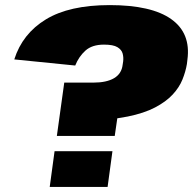

<svg xmlns="http://www.w3.org/2000/svg" viewBox="-20 -733 757 753"><path d="M713 -482Q708 -452 695.5 -421Q683 -390 657 -362Q631 -334 588 -311.5Q545 -289 481 -276Q461 -272 440 -269L430 -200H203L232 -409H346Q398 -409 427.5 -426.5Q457 -444 461 -479L463 -492Q465 -508 461 -523Q457 -538 440.5 -548Q424 -558 388 -558Q341 -558 315 -534.5Q289 -511 275 -476L36 -500Q68 -601 160 -657Q252 -713 410 -713Q574 -713 651.5 -658Q729 -603 715 -499ZM421 -140 402 0H175L194 -140Z"/></svg>

Font: Pathway Extreme 8pt Thin 12pt Black
Style: Italic
Weight: 900
Italic angle: -8°
Version: Version 1.001;gftools[0.9.26]